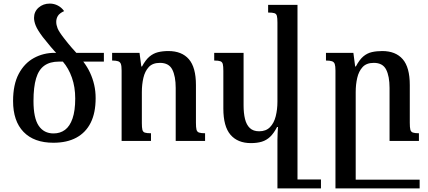

<svg xmlns="http://www.w3.org/2000/svg" viewBox="-20 -787 2389 1072"><path d="M278 10Q170 10 111.5 -50.5Q53 -111 53 -223Q53 -315 84.5 -374.5Q116 -434 169 -463Q222 -492 285 -492H560V-443H445Q468 -413 483 -380.5Q498 -348 506 -313Q514 -278 514 -239Q514 -157 486.5 -102Q459 -47 406.5 -18.5Q354 10 278 10ZM279 -42Q316 -42 343 -62Q370 -82 385 -125.5Q400 -169 400 -237Q400 -301 381.5 -353.5Q363 -406 331 -443H308Q259 -443 227.5 -420.5Q196 -398 181.5 -349.5Q167 -301 167 -223Q167 -128 196 -85Q225 -42 279 -42ZM304 -481Q284 -501 263 -526Q242 -551 219 -580Q189 -620 179.5 -644Q170 -668 170 -687Q170 -722 195.5 -744.5Q221 -767 258 -767Q282 -767 303 -756Q324 -745 338 -725Q312 -713 303 -698Q294 -683 294 -665Q294 -648 301.5 -629Q309 -610 337 -574Q360 -544 381 -520Q402 -496 416 -481Z M1125 -43V0H961V-296Q961 -361 942 -398.5Q923 -436 873 -436Q832 -436 810.5 -412.5Q789 -389 780.5 -352Q772 -315 772 -273V-99Q772 -75 775 -62.5Q778 -50 789 -46.5Q800 -43 823 -43V0H659V-393Q659 -418 655 -429.5Q651 -441 639.5 -445Q628 -449 606 -449V-492H759L769 -416H773Q793 -453 814.5 -471Q836 -489 862 -495.5Q888 -502 920 -502Q995 -502 1034.5 -456.5Q1074 -411 1074 -312V-101Q1074 -76 1077 -63.5Q1080 -51 1091 -47Q1102 -43 1125 -43Z M1381 12Q1307 12 1267 -34.5Q1227 -81 1227 -181V-391Q1227 -417 1224 -429Q1221 -441 1210.5 -445Q1200 -449 1176 -449V-492H1340V-199Q1340 -155 1348 -122.5Q1356 -90 1375 -72Q1394 -54 1427 -54Q1465 -54 1487.5 -77Q1510 -100 1519.5 -138Q1529 -176 1529 -219V-661Q1529 -686 1526 -698Q1523 -710 1512 -713.5Q1501 -717 1477 -717V-760H1641V265H1529V-6Q1529 -24 1530 -42Q1531 -60 1532 -78H1527Q1509 -43 1488.5 -23.5Q1468 -4 1442 4Q1416 12 1381 12ZM1624 265V215H1772V265Z M2268 -101Q2268 -76 2271 -63.5Q2274 -51 2285 -47Q2296 -43 2319 -43V0H2155V-296Q2155 -361 2136 -398.5Q2117 -436 2067 -436Q2026 -436 2004.5 -412.5Q1983 -389 1974.5 -352Q1966 -315 1966 -273V265H1853V-393Q1853 -418 1849 -429.5Q1845 -441 1833.5 -445Q1822 -449 1800 -449V-492H1953L1963 -416H1967Q1987 -454 2008.5 -472Q2030 -490 2056 -496Q2082 -502 2114 -502Q2189 -502 2228.5 -456.5Q2268 -411 2268 -312ZM1863 265V216H2323V265Z"/></svg>

Font: Noto Serif Armenian Medium
Style: Regular
Weight: 500
Version: Version 2.007